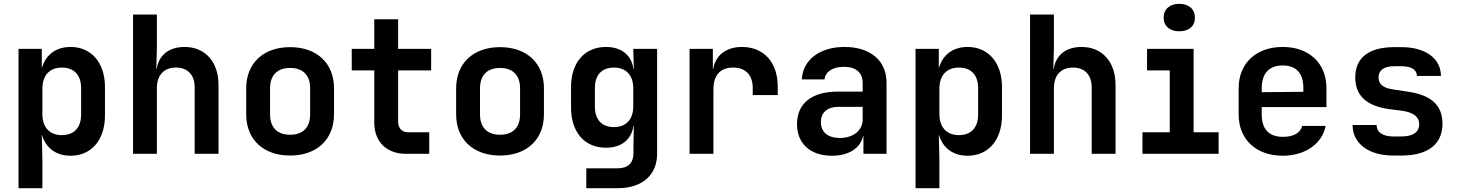

<svg xmlns="http://www.w3.org/2000/svg" viewBox="-20 -806 7640 1006"><path d="M350 -560C274 -560 220 -520 200 -451H199V-550H77V180H202V26L199 -99H200C220 -30 274 10 350 10C458 10 530 -72 530 -201V-350C530 -478 458 -560 350 -560ZM405 -206C405 -137 368 -98 304 -98C240 -98 202 -139 202 -209V-341C202 -411 240 -452 304 -452C368 -452 405 -413 405 -344Z M947 -560C865 -560 812 -517 801 -445H799L802 -550V-730H677V0H802V-344C802 -413 840 -452 902 -452C963 -452 1000 -414 1000 -348V0H1125V-361C1125 -482 1055 -560 947 -560Z M1500 9C1641 9 1730 -76 1730 -207V-344C1730 -474 1641 -559 1500 -559C1359 -559 1270 -474 1270 -343V-207C1270 -76 1359 9 1500 9ZM1500 -100C1434 -100 1395 -137 1395 -207V-343C1395 -413 1434 -450 1500 -450C1566 -450 1605 -413 1605 -343V-207C1605 -137 1566 -100 1500 -100Z M2229 0V-113H2117C2085 -113 2066 -136 2066 -168V-437H2239V-550H2066V-705H1941V-550H1823V-437H1941V-165C1941 -63 2005 0 2108 0Z M2600 9C2741 9 2830 -76 2830 -207V-344C2830 -474 2741 -559 2600 -559C2459 -559 2370 -474 2370 -343V-207C2370 -76 2459 9 2600 9ZM2600 -100C2534 -100 2495 -137 2495 -207V-343C2495 -413 2534 -450 2600 -450C2666 -450 2705 -413 2705 -343V-207C2705 -137 2666 -100 2600 -100Z M3301 -445H3299C3289 -518 3235 -560 3155 -560C3043 -560 2972 -478 2972 -350V-243C2972 -113 3043 -32 3155 -32C3235 -32 3289 -74 3299 -147H3301L3299 -44V-3C3299 48 3271 76 3215 76H3052V180H3217C3345 180 3423 111 3423 0V-550H3298ZM3197 -140C3133 -140 3097 -179 3097 -248V-344C3097 -413 3133 -452 3197 -452C3260 -452 3298 -412 3298 -344V-248C3298 -180 3260 -140 3197 -140Z M3868 -560C3785 -560 3729 -517 3717 -445H3715V-550H3593V0H3718V-337C3718 -412 3754 -452 3821 -452C3888 -452 3924 -412 3924 -344V-308H4055V-353C4055 -480 3981 -560 3868 -560Z M4405 -560C4275 -560 4187 -493 4181 -390H4300C4304 -430 4344 -456 4401 -456C4464 -456 4500 -426 4500 -372V-326H4368C4234 -326 4156 -264 4156 -156C4156 -54 4225 10 4339 10C4427 10 4488 -29 4502 -93H4504V0H4625V-373C4625 -489 4540 -560 4405 -560ZM4380 -83C4318 -83 4281 -114 4281 -166C4281 -216 4315 -246 4371 -246H4500V-180C4500 -122 4450 -83 4380 -83Z M5050 -560C4974 -560 4920 -520 4900 -451H4899V-550H4777V180H4902V26L4899 -99H4900C4920 -30 4974 10 5050 10C5158 10 5230 -72 5230 -201V-350C5230 -478 5158 -560 5050 -560ZM5105 -206C5105 -137 5068 -98 5004 -98C4940 -98 4902 -139 4902 -209V-341C4902 -411 4940 -452 5004 -452C5068 -452 5105 -413 5105 -344Z M5647 -560C5565 -560 5512 -517 5501 -445H5499L5502 -550V-730H5377V0H5502V-344C5502 -413 5540 -452 5602 -452C5663 -452 5700 -414 5700 -348V0H5825V-361C5825 -482 5755 -560 5647 -560Z M6159 -642C6209 -642 6241 -669 6241 -714C6241 -758 6209 -786 6159 -786C6109 -786 6077 -758 6077 -714C6077 -669 6109 -642 6159 -642ZM6365 0V-113H6234V-550H5990V-437H6109V-113H5966V0Z M6930 -344C6930 -474 6840 -560 6701 -560C6561 -560 6470 -474 6470 -344V-206C6470 -76 6561 10 6701 10C6818 10 6907 -52 6926 -146H6803C6793 -109 6758 -89 6702 -89C6629 -89 6591 -129 6591 -206V-245H6930ZM6591 -344C6591 -420 6628 -463 6701 -463C6773 -463 6809 -421 6809 -345V-325L6591 -323Z M7323 9C7464 9 7538 -52 7538 -158C7538 -256 7477 -309 7354 -326L7276 -338C7228 -345 7203 -365 7203 -400C7203 -438 7231 -459 7285 -459H7323C7374 -459 7404 -441 7404 -408H7530C7530 -499 7449 -559 7324 -559H7286C7152 -559 7081 -504 7081 -400C7081 -306 7139 -252 7254 -235L7331 -225C7386 -216 7416 -194 7416 -155C7416 -115 7385 -91 7323 -91H7280C7226 -91 7193 -112 7193 -151H7067C7067 -53 7153 9 7279 9Z"/></svg>

Font: Tekne LDO
Style: Bold
Weight: 700
Monospace: yes
Designer: Alessio Laiso, Mario Rullo, Paolo Rosset
Foundry: Alessio Laiso
Version: Version 1.000;hotconv 1.0.109;makeotfexe 2.5.65596